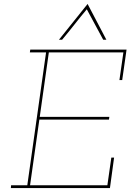

<svg xmlns="http://www.w3.org/2000/svg" viewBox="-20 -951 660 971"><path d="M36 -14 35 0H536L557 -154H543L523 -14H132L179 -346H531L533 -360H181L227 -686H604L584 -546H598L620 -700H133L131 -686H213L118 -14ZM423 -931Q387 -886 350.5 -840.5Q314 -795 278 -750H294Q326 -788 356.5 -827Q387 -866 419 -904Q440 -866 460.5 -827Q481 -788 502 -750H518Q494 -795 470.5 -840.5Q447 -886 423 -931Z"/></svg>

Font: Josefin Slab Thin
Style: Italic
Weight: 100
Italic angle: -12°
Designer: Santiago Orozco
Foundry: Typemade
Version: Version 2.000